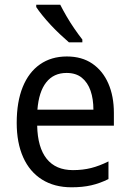

<svg xmlns="http://www.w3.org/2000/svg" viewBox="-20 -786 550 816"><path d="M264 -546Q328 -546 372.5 -515.5Q417 -485 440.5 -431Q464 -377 464 -306V-252H138Q140 -159 178.5 -111Q217 -63 290 -63Q332 -63 367.5 -72Q403 -81 441 -100V-25Q405 -7 368 1.5Q331 10 284 10Q211 10 158.5 -23Q106 -56 78.5 -117.5Q51 -179 51 -264Q51 -353 76.5 -416Q102 -479 150 -512.5Q198 -546 264 -546ZM263 -476Q208 -476 176.5 -436Q145 -396 139 -320H377Q377 -365 365 -400Q353 -435 328 -455.5Q303 -476 263 -476ZM236 -766Q247 -744 263 -716.5Q279 -689 297 -663Q315 -637 330 -618V-606H273Q257 -620 236.5 -639Q216 -658 196 -679.5Q176 -701 159.5 -721.5Q143 -742 134 -756V-766Z"/></svg>

Font: Noto Sans Khmer SemiCondensed
Style: Regular
Weight: 400
Width: 4
Designer: Danh Hong and the Monotype Design Team
Foundry: Monotype Imaging Inc.
Version: Version 2.004